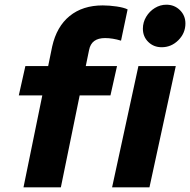

<svg xmlns="http://www.w3.org/2000/svg" viewBox="-20 -797 809 817"><path d="M80 0 160 -391H60L88 -516H185L202 -599Q221 -684 276.5 -729Q332 -774 417 -774Q445 -774 476 -769.5Q507 -765 523 -757L495 -624Q459 -635 427 -635Q398 -635 381 -622.5Q364 -610 359 -584L345 -516H478L450 -391H319L239 0ZM668 -596Q634 -596 611 -618.5Q588 -641 588 -675Q588 -702 602 -725.5Q616 -749 639 -763Q662 -777 688 -777Q722 -777 745.5 -754Q769 -731 769 -697Q769 -656 739 -626Q709 -596 668 -596ZM457 0 569 -516H728L616 0Z"/></svg>

Font: Red Hat Text VF
Style: Italic
Weight: 400
Italic angle: -12°
Designer: Pentagram, MCKL
Foundry: Pentagram, MCKL
Version: Version 1.023